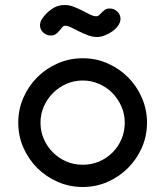

<svg xmlns="http://www.w3.org/2000/svg" viewBox="-20 -733 640 768"><path d="M311 15Q258 15 211 -5.5Q164 -26 129 -61Q94 -96 73.5 -142.5Q53 -189 53 -242Q53 -295 73.5 -342Q94 -389 129 -424Q164 -459 211 -479.5Q258 -500 311 -500Q364 -500 410.5 -479.5Q457 -459 492 -424Q527 -389 547.5 -342Q568 -295 568 -242Q568 -189 547.5 -142.5Q527 -96 492 -61Q457 -26 410.5 -5.5Q364 15 311 15ZM311 -411Q276 -411 245.5 -397.5Q215 -384 192 -361Q169 -338 155.5 -307.5Q142 -277 142 -242Q142 -207 155.5 -176.5Q169 -146 192 -123Q215 -100 245.5 -87Q276 -74 311 -74Q346 -74 376.5 -87Q407 -100 430 -123Q453 -146 466 -176.5Q479 -207 479 -242Q479 -277 465.5 -307.5Q452 -338 429.5 -361Q407 -384 376 -397.5Q345 -411 311 -411ZM369 -585Q350 -585 331.5 -592Q313 -599 296 -607.5Q279 -616 265 -623Q251 -630 241 -630Q234 -630 229 -624Q224 -618 218 -610.5Q212 -603 203.5 -597Q195 -591 183 -591Q166 -591 153 -603Q140 -615 140 -632Q140 -643 146 -654Q161 -678 185 -695.5Q209 -713 238 -713Q257 -713 275 -706Q293 -699 309.5 -690.5Q326 -682 340 -675Q354 -668 365 -668Q372 -668 377 -673Q382 -678 387.5 -683.5Q393 -689 400 -694Q407 -699 419 -699Q436 -699 449 -687Q462 -675 462 -658Q462 -644 452.5 -630.5Q443 -617 428.5 -607Q414 -597 398 -591Q382 -585 369 -585Z"/></svg>

Font: Hanken
Style: Book
Weight: 400
Designer: Alfredo Marco Pradil
Foundry: Hanken Design Co.
Version: Version 2.06 2014